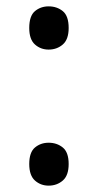

<svg xmlns="http://www.w3.org/2000/svg" viewBox="-20 -570 308 604"><path d="M72 -482Q72 -520 90 -535Q108 -550 133 -550Q159 -550 177.5 -535Q196 -520 196 -482Q196 -446 177.5 -430Q159 -414 133 -414Q108 -414 90 -430Q72 -446 72 -482ZM72 -54Q72 -91 90 -106Q108 -121 133 -121Q159 -121 177.5 -106Q196 -91 196 -54Q196 -18 177.5 -2Q159 14 133 14Q108 14 90 -2Q72 -18 72 -54Z"/></svg>

Font: Noto Sans NKo
Style: Regular
Weight: 400
Designer: Monotype Design Team
Foundry: Monotype Imaging Inc.
Version: Version 2.003; ttfautohint (v1.8.4.7-5d5b)